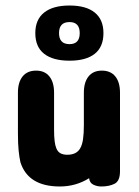

<svg xmlns="http://www.w3.org/2000/svg" viewBox="-20 -665 503 696"><path d="M303 -19Q305 -2 318.5 4.5Q332 11 347 11Q376 11 395.5 1Q415 -9 415 -44V-329Q415 -367 398 -388Q381 -409 349 -409Q318 -409 301 -388Q284 -367 284 -329V-211Q284 -181 281 -160.5Q278 -140 271 -128Q258 -104 224 -104Q209 -104 199 -109.5Q189 -115 184 -128Q176 -147 176 -194V-329Q176 -367 159 -388Q142 -409 111 -409Q79 -409 62 -388Q45 -367 45 -329V-184Q45 -144 47.5 -119.5Q50 -95 54 -77Q82 11 197 11Q255 11 303 -19ZM232 -645Q172 -645 140 -619.5Q108 -594 108 -545Q108 -495 140 -470Q172 -445 232 -445Q292 -445 323.5 -470Q355 -495 355 -545Q355 -594 323.5 -619.5Q292 -645 232 -645ZM232 -585Q269 -585 269 -545Q269 -505 232 -505Q194 -505 194 -545Q194 -585 232 -585Z"/></svg>

Font: Beiruti ExtraBold
Style: Regular
Weight: 800
Designer: Arlette Boutros
Foundry: Boutros
Version: Version 1.41